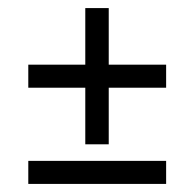

<svg xmlns="http://www.w3.org/2000/svg" viewBox="-20 -447 476 475"><path d="M249 -427H191V-287H50V-230H191V-90H249V-230H391V-287H249ZM50 -49V8H391V-49Z"/></svg>

Font: linja pona
Style: Regular
Weight: 400
Foundry: jan Same & David A Roberts
Version: Version 4.9